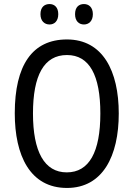

<svg xmlns="http://www.w3.org/2000/svg" viewBox="-20 -919 659 949"><path d="M180 -849C180 -815 200 -798 225 -798C249 -798 268 -815 268 -849C268 -883 249 -899 225 -899C200 -899 180 -884 180 -849ZM351 -849C351 -815 370 -798 395 -798C419 -798 439 -815 439 -849C439 -883 419 -899 395 -899C370 -899 351 -884 351 -849ZM567 -358C567 -568 488 -724 311 -724C139 -724 53 -596 53 -359C53 -151 128 10 311 10C488 10 567 -148 567 -358ZM143 -358C143 -546 197 -647 311 -647C422 -647 476 -547 476 -358C476 -168 421 -67 310 -67C199 -67 143 -170 143 -358Z"/></svg>

Font: Noto Sans Sinhala UI Condensed
Style: Regular
Weight: 400
Width: 3
Designer: Jelle Bosma - Monotype Design Team
Foundry: Monotype Imaging Inc.
Version: Version 2.006